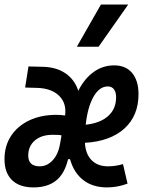

<svg xmlns="http://www.w3.org/2000/svg" viewBox="-32 -815 638 845"><path d="M443.4 -83Q476.1 -83 509.3 -92.8L529.3 -6.8Q484.4 9.8 439 9.8Q376 9.8 334.2 -22.7Q292.5 -55.2 276.4 -114.3H267.6Q252 -49.3 214.1 -19.8Q176.3 9.8 115.7 9.8Q53.7 9.8 20.8 -22.5Q-12.2 -54.7 -12.2 -114.3Q-12.2 -172.9 16.6 -216.8Q45.4 -260.7 96.9 -285.2Q148.4 -309.6 216.8 -309.6Q235.8 -309.6 254.4 -306.6Q261.7 -360.4 228.3 -393.3Q194.8 -426.3 131.8 -428.2L78.6 -429.7L93.3 -522.5L157.7 -521Q216.3 -519.5 256.3 -492.2Q296.4 -464.8 312.5 -415.5Q339.4 -468.8 379.9 -498Q420.4 -527.3 470.7 -527.3Q521.5 -527.3 549.6 -493.7Q577.6 -460 577.6 -400.4Q577.6 -305.7 515.4 -249.3Q453.1 -192.9 341.8 -186.5Q344.2 -137.7 370.8 -110.4Q397.5 -83 443.4 -83ZM238.8 -219.2Q230.5 -221.2 220.5 -221.4Q210.4 -221.7 199.2 -221.7Q150.4 -221.7 121.3 -196.8Q92.3 -171.9 92.3 -130.4Q92.3 -83 143.1 -83Q175.3 -83 200.2 -109.9Q225.1 -136.7 232.9 -185.5ZM345.2 -266.1Q408.7 -272.9 443.8 -304.2Q479 -335.4 479 -387.2Q479 -409.2 469.5 -421.9Q460 -434.6 442.4 -434.6Q405.3 -434.6 379.4 -388.9Q353.5 -343.3 345.2 -266.1ZM306.2 -609.4 412.1 -794.9H532.2L401.9 -609.4Z"/></svg>

Font: Cascadia Code NF
Style: Italic
Weight: 400
Italic angle: -10°
Monospace: yes
Designer: Aaron Bell
Foundry: Saja Typeworks
Version: Version 2404.023; ttfautohint (v1.8.4)